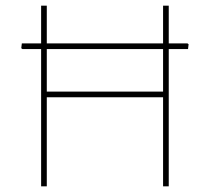

<svg xmlns="http://www.w3.org/2000/svg" viewBox="-20 -657 740 677"><path d="M145 -637V-504H555V-637H575V-504H641L645 -501L643 -484H575V0H555V-314H145V0H125V-484H59L55 -487L57 -504H125V-637ZM145 -334H555V-484H145Z"/></svg>

Font: Alegreya Sans Thin
Style: Regular
Weight: 100
Designer: Juan Pablo del Peral
Foundry: Huerta Tipografica
Version: Version 2.007